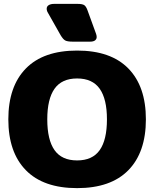

<svg xmlns="http://www.w3.org/2000/svg" viewBox="-20 -956 796 991"><path d="M293 -774 228 -889Q221 -900 221 -911Q221 -923 231.5 -929.5Q242 -936 260 -936H380Q406 -936 415.5 -929Q425 -922 432 -902L476 -781Q479 -772 479 -765Q479 -754 470.5 -747.5Q462 -741 445 -741H356Q327 -741 316 -747.5Q305 -754 293 -774ZM23 -340Q23 -510 113.5 -602.5Q204 -695 378 -695Q552 -695 642.5 -602.5Q733 -510 733 -340Q733 -170 642.5 -77.5Q552 15 378 15Q204 15 113.5 -77.5Q23 -170 23 -340ZM532 -340Q532 -445 494.5 -498Q457 -551 378 -551Q299 -551 261.5 -498Q224 -445 224 -340Q224 -234 261.5 -181Q299 -128 378 -128Q457 -128 494.5 -181Q532 -234 532 -340Z"/></svg>

Font: Mitr SemiBold
Style: Regular
Weight: 600
Designer: Thanarat Vachiruckul
Foundry: Cadson Demak
Version: Version 1.003